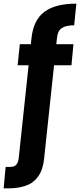

<svg xmlns="http://www.w3.org/2000/svg" viewBox="-76 -797 440 1056"><path d="M-56 239 -45 121H-20Q2 121 13 109.5Q24 98 27 72L97 -585Q107 -686 167.5 -731.5Q228 -777 344 -777L332 -658Q286 -658 263 -642Q240 -626 237 -585L167 72Q161 135 135 172Q109 209 67 224Q25 239 -30 239ZM21 -438 33 -554H328L317 -438Z"/></svg>

Font: DM Sans 11pt ExtraBold
Style: Regular
Weight: 800
Version: Version 4.004;gftools[0.9.30]